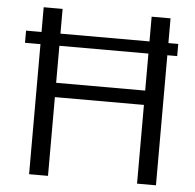

<svg xmlns="http://www.w3.org/2000/svg" viewBox="-51 -763 829 815"><g transform="rotate(5 363.0 -355.5)"><path d="M36.6 -553.7V-605.5H685.1V-553.7ZM102.5 0.5V-710.9H183.1V-396H562.5V-710.9H643.1V0.5H562.5V-335H183.1V0.5Z"/></g></svg>

Font: Comme Light
Style: Regular
Weight: 300
Version: Version 1.000;gftools[0.9.27]